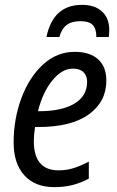

<svg xmlns="http://www.w3.org/2000/svg" viewBox="-20 -759 481 789"><path d="M36 -173Q36 -270 68 -356Q100 -442 157 -494Q214 -546 287 -546Q349 -546 383 -515.5Q417 -485 417 -428Q417 -341 345 -289Q273 -237 136 -237H124Q119 -205 119 -179Q119 -59 221 -59Q252 -59 280.5 -67.5Q309 -76 345 -95V-25Q311 -7 277.5 1.5Q244 10 203 10Q124 10 80 -38.5Q36 -87 36 -173ZM141 -302Q233 -302 285.5 -333Q338 -364 338 -423Q338 -448 323 -462.5Q308 -477 279 -477Q235 -477 195.5 -429Q156 -381 136 -302ZM317 -739Q370 -739 399.5 -711.5Q429 -684 429 -636Q429 -625 427 -607H376Q376 -641 361 -656.5Q346 -672 311 -672Q274 -672 253.5 -656Q233 -640 224 -607H171Q198 -739 317 -739Z"/></svg>

Font: Noto Sans UI Narrow
Style: Italic
Weight: 400
Width: 4
Italic angle: -12°
Designer: Monotype Design Team
Foundry: Monotype Imaging Inc.
Version: Version 1.001